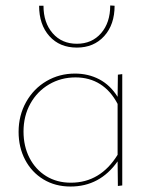

<svg xmlns="http://www.w3.org/2000/svg" viewBox="-20 -679 560 702"><path d="M123 -658H139Q139 -596 172.5 -557.5Q206 -519 261 -519Q316 -519 349.5 -557.5Q383 -596 383 -659L399 -658Q399 -589 361 -547Q323 -505 261 -505Q198 -505 160.5 -547Q123 -589 123 -658ZM427 -408V-1L411 1L410 -89Q345 3 238 3Q182 3 139 -23Q96 -49 72 -94.5Q48 -140 48 -197Q48 -257 75.5 -306Q103 -355 150 -382.5Q197 -410 254 -410Q303 -410 343 -389Q383 -368 410 -325L411 -406ZM410 -113V-299Q385 -347 346 -371.5Q307 -396 256 -396Q203 -396 159.5 -370.5Q116 -345 91 -300Q66 -255 66 -198Q66 -144 88 -101.5Q110 -59 149 -35Q188 -11 239 -11Q347 -11 410 -113Z"/></svg>

Font: Ysabeau Infant Thin
Style: Regular
Weight: 200
Designer: Christian Thalmann (Catharsis Fonts)
Version: Version 0.003